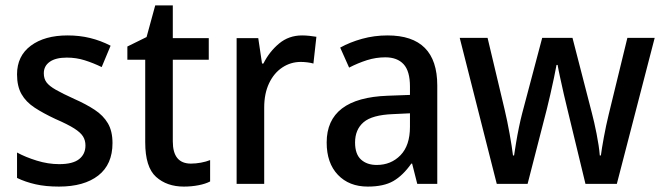

<svg xmlns="http://www.w3.org/2000/svg" viewBox="-20 -746 2451 710"><path d="M396 -217Q396 -138 343.5 -97Q291 -56 198 -56Q149 -56 111.5 -64.5Q74 -73 43 -88V-182Q74 -165 116 -152Q158 -139 199 -139Q249 -139 272.5 -157.5Q296 -176 296 -208Q296 -227 287 -241.5Q278 -256 254.5 -271Q231 -286 185 -306Q140 -327 108 -348Q76 -369 59.5 -398Q43 -427 43 -471Q43 -539 94 -577Q145 -615 230 -615Q274 -615 313 -605.5Q352 -596 389 -577L356 -498Q325 -513 293.5 -523Q262 -533 227 -533Q186 -533 164 -517.5Q142 -502 142 -475Q142 -455 152 -441.5Q162 -428 186.5 -414Q211 -400 255 -380Q298 -361 330 -340Q362 -319 379 -290Q396 -261 396 -217Z M686 -141Q704 -141 723 -144.5Q742 -148 757 -154V-75Q740 -66 714 -61Q688 -56 660 -56Q597 -56 557 -92Q517 -128 517 -220V-525H451V-574L522 -609L554 -726H619V-605H752V-525H619V-223Q619 -141 686 -141Z M1097 -615Q1110 -615 1124 -613.5Q1138 -612 1150 -610L1139 -511Q1129 -514 1116 -515.5Q1103 -517 1092 -517Q1055 -517 1024 -496.5Q993 -476 975 -438Q957 -400 957 -348V-66H855V-605H935L949 -511H954Q976 -555 1012 -585Q1048 -615 1097 -615Z M1413 -615Q1597 -615 1597 -430V-66H1523L1504 -141H1501Q1470 -97 1434.5 -76.5Q1399 -56 1340 -56Q1271 -56 1229.5 -99.5Q1188 -143 1188 -219Q1188 -384 1414 -392L1496 -395V-426Q1496 -483 1472.5 -508.5Q1449 -534 1405 -534Q1370 -534 1337 -523.5Q1304 -513 1271 -496L1238 -570Q1274 -590 1319 -602.5Q1364 -615 1413 -615ZM1433 -324Q1356 -321 1324.5 -294Q1293 -267 1293 -219Q1293 -176 1315 -156Q1337 -136 1373 -136Q1426 -136 1461 -172Q1496 -208 1496 -277V-327Z M2078 -343Q2072 -366 2065 -397.5Q2058 -429 2051.5 -458.5Q2045 -488 2042 -506H2038Q2035 -488 2028.5 -458Q2022 -428 2015 -396.5Q2008 -365 2002 -342L1931 -66H1817L1680 -606H1783L1846 -341Q1856 -299 1864.5 -251.5Q1873 -204 1877 -171H1881Q1884 -191 1888.5 -218.5Q1893 -246 1899 -275Q1905 -304 1911 -327L1985 -606H2097L2169 -327Q2177 -297 2186 -252Q2195 -207 2198 -171H2202Q2205 -195 2213 -238.5Q2221 -282 2231 -323L2300 -606H2401L2261 -66H2145Z"/></svg>

Font: Noto Sans Malayalam UI SemiCondensed Medium
Style: Regular
Weight: 500
Width: 4
Designer: Jelle Bosma - Monotype Design Team
Foundry: Monotype Imaging Inc.
Version: Version 2.104; ttfautohint (v1.8.4.7-5d5b)